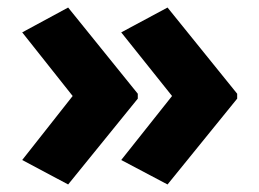

<svg xmlns="http://www.w3.org/2000/svg" viewBox="-20 -533 688 510"><path d="M610 -271 425 -43 302 -108 437 -278 302 -447 425 -513 610 -284ZM346 -271 161 -43 39 -108 173 -278 39 -447 161 -513 346 -284Z"/></svg>

Font: Noto Kufi Arabic ExtraBold
Style: Regular
Weight: 800
Designer: Monotype Design Team, David Williams, Khaled Hosny
Foundry: Google LLC
Version: Version 2.109; ttfautohint (v1.8.4.7-5d5b)